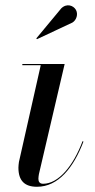

<svg xmlns="http://www.w3.org/2000/svg" viewBox="-20 -705 362 735"><path d="M257 -618.5C273 -628 280 -651 270.5 -667.5C261 -684 235.5 -693.5 214.5 -673L119 -558L121.5 -555ZM299.5 -163 296 -164.5C261 -71 204.5 -1.5 145 -1.5C132 -1.5 127 -9.5 127 -20.5C127 -25.5 128 -32.5 129 -38.5L227.5 -460H65.5V-455.5H136L52.5 -85C51.5 -79 50.5 -68 50.5 -63C50.5 -13 74.5 10 121.5 10C203 10 261.5 -63 299.5 -163Z"/></svg>

Font: Bodoni* 36pt
Style: Italic
Weight: 400
Italic angle: -13°
Version: Version 2.3